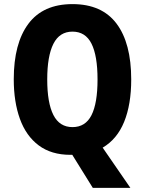

<svg xmlns="http://www.w3.org/2000/svg" viewBox="-20 -745 705 935"><path d="M619 -358Q619 -236 584.5 -151.5Q550 -67 480 -26L615 170H432L332 9Q329 9 323 9Q230 9 168.5 -37Q107 -83 77 -166Q47 -249 47 -359Q47 -534 118.5 -629.5Q190 -725 333 -725Q476 -725 547.5 -630Q619 -535 619 -358ZM210 -358Q210 -244 240 -185Q270 -126 333 -126Q396 -126 425.5 -184Q455 -242 455 -358Q455 -474 425.5 -532.5Q396 -591 333 -591Q270 -591 240 -531.5Q210 -472 210 -358Z"/></svg>

Font: Noto Sans Sinhala Condensed ExtraBold
Style: Regular
Weight: 800
Width: 3
Designer: Jelle Bosma - Monotype Design Team
Foundry: Monotype Imaging Inc.
Version: Version 2.006; ttfautohint (v1.8.4.7-5d5b)